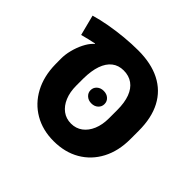

<svg xmlns="http://www.w3.org/2000/svg" viewBox="-150 -766 945 945"><g transform="rotate(45 323.0 -293.5)"><path d="M331.7 11.6Q255.3 11.6 196.8 -22.5Q138.3 -56.6 105.3 -118.3Q72.3 -179.9 71 -261.9L70.7 -300Q70.4 -329.6 78.6 -361.3Q86.7 -393.1 100.4 -420.3Q114.2 -447.5 130 -463.4Q132 -465.2 133.7 -467Q135.4 -468.8 137.4 -470.2L136.6 -472.6Q121.9 -470 98.4 -464.2Q75 -458.3 58.5 -453.9L31 -560.9Q70.2 -572.5 118.3 -581.2Q166.3 -589.8 216.6 -594.5Q266.8 -599.1 311.5 -599.1Q401.5 -599.1 464.2 -567Q527 -535 559.7 -473Q592.5 -411.1 592.5 -320.5V-261.9Q592.5 -179.9 560 -118.3Q527.5 -56.6 468.9 -22.5Q410.3 11.6 331.7 11.6ZM331.4 -109.9Q365.6 -109.9 391.3 -128.9Q416.9 -147.9 431.2 -181.9Q445.5 -215.8 445.5 -261.1V-318.1Q445.5 -369.9 432.1 -405.7Q418.7 -441.5 392.8 -460.1Q367 -478.7 330.2 -478.7Q294.7 -478.7 269.7 -459.2Q244.7 -439.6 231.5 -402Q218.4 -364.4 217.8 -309.9V-261.1Q217.8 -215.8 232 -181.9Q246.2 -147.9 271.8 -128.9Q297.5 -109.9 331.4 -109.9ZM331.9 -251Q311.1 -251 297.2 -263.6Q283.3 -276.2 283.3 -294.4Q283.3 -313.4 297.2 -325.7Q311.1 -338 331.9 -338Q353.2 -338 366.8 -325.7Q380.5 -313.4 380.5 -294.4Q380.5 -275.8 366.8 -263.4Q353.2 -251 331.9 -251Z"/></g></svg>

Font: Heebo
Style: Regular
Weight: 400
Designer: Oded Ezer
Foundry: Ezer Type House
Version: Version 3.100